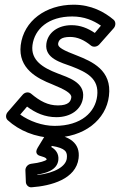

<svg xmlns="http://www.w3.org/2000/svg" viewBox="-20 -548 510 816"><path d="M66 -61 95 -95C131 -68 171 -50 220 -50C281 -50 327 -83 333 -134C341 -199 268 -219 225 -236C162 -260 110 -292 118 -356C127 -425 186 -478 287 -478C338 -478 377 -461 409 -439L383 -408C353 -428 322 -441 284 -441C227 -441 183 -410 177 -362C169 -299 241 -282 284 -266C349 -241 402 -214 393 -140C385 -72 326 -13 212 -13C160 -13 105 -33 66 -61ZM12 -71C4 -61 3 -46 13 -37C60 6 131 37 205 37C339 37 431 -40 443 -140C457 -250 370 -287 307 -312C249 -334 225 -347 227 -362C229 -376 237 -391 278 -391C309 -391 338 -378 367 -354C376 -347 392 -348 402 -359L464 -429C472 -439 473 -455 463 -464C424 -497 368 -528 293 -528C174 -528 81 -459 68 -356C56 -256 140 -214 201 -190C257 -167 285 -151 283 -134C281 -117 271 -100 226 -100C184 -100 150 -118 112 -150C101 -159 85 -156 76 -145ZM200 72C260 82 267 98 264 125C260 159 214 187 139 196V194C174 188 223 176 228 132C231 105 216 87 198 77ZM195 20C185 19 174 25 168 34L140 80C124 106 146 114 152 115C178 122 178 127 178 131C174 135 150 144 113 148C97 150 87 164 88 177L90 227C91 238 101 249 114 248C198 242 303 213 314 125C322 60 276 29 195 20Z"/></svg>

Font: Falling Sky
Style: OuObl
Weight: 400
Designer: Paul D. Hunt
Foundry: Adobe Systems Incorporated
Version: Version 1.02